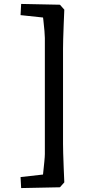

<svg xmlns="http://www.w3.org/2000/svg" viewBox="-20 -849 481 976"><path d="M87.5 -829 284.7 -825 306.9 -800Q305.5 -767.6 303.8 -725.8Q302.1 -683.9 301.2 -649.4Q300.4 -614.8 300.4 -601.5V-118Q300.4 -105.6 301.2 -71.2Q302.1 -36.8 303.8 4.2Q305.5 45.3 306.9 78L284.7 103L87.5 107L84.5 51.1L244.4 33.1L191.2 91.1Q195.5 66.4 199.1 34Q202.6 1.6 205.3 -26.3Q208 -54.2 208 -66V-656Q208 -666.9 206 -691.3Q203.9 -715.7 200.4 -747.5Q196.8 -779.2 191.2 -812.1L244.4 -755.1L84.5 -772.1Z"/></svg>

Font: Andada Pro
Style: Regular
Weight: 400
Designer: Carolina Giovagnoli
Foundry: Huerta Tipografica
Version: Version 3.003